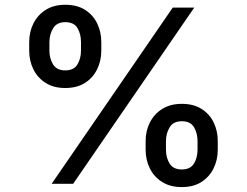

<svg xmlns="http://www.w3.org/2000/svg" viewBox="-20 -759 1020 793"><path d="M249.5 -395.5Q201.7 -395.5 168.5 -416.5Q135.3 -437.5 117.9 -472.7Q100.6 -507.8 100.6 -549.8V-585.4Q100.6 -627.4 118.2 -662.4Q135.7 -697.3 168.9 -718.3Q202.1 -739.3 249.5 -739.3Q298.3 -739.3 331.3 -718.3Q364.3 -697.3 381.3 -662.4Q398.4 -627.4 398.4 -585.4V-549.8Q398.4 -507.8 381.1 -472.7Q363.8 -437.5 330.8 -416.5Q297.9 -395.5 249.5 -395.5ZM249.5 -468.3Q285.2 -468.3 299.8 -492.9Q314.5 -517.6 314.5 -549.8V-585.4Q314.5 -617.7 300.3 -642.6Q286.1 -667.5 249.5 -667.5Q214.8 -667.5 199.5 -642.3Q184.1 -617.2 184.1 -585.4V-549.8Q184.1 -517.6 199.2 -492.9Q214.4 -468.3 249.5 -468.3ZM731 13.7Q683.1 13.7 649.7 -7.3Q616.2 -28.3 598.9 -63.5Q581.5 -98.6 581.5 -140.6V-176.3Q581.5 -218.3 599.1 -253.2Q616.7 -288.1 650.1 -309.1Q683.6 -330.1 731 -330.1Q779.3 -330.1 812.5 -309.1Q845.7 -288.1 862.5 -253.2Q879.4 -218.3 879.4 -176.3V-140.6Q879.4 -98.6 862.1 -63.5Q844.7 -28.3 811.8 -7.3Q778.8 13.7 731 13.7ZM731 -59.1Q766.1 -59.1 781 -83.5Q795.9 -107.9 795.9 -140.6V-176.3Q795.9 -208 781.5 -233.2Q767.1 -258.3 731 -258.3Q695.8 -258.3 680.7 -233.2Q665.5 -208 665.5 -176.3V-140.6Q665.5 -107.9 680.4 -83.5Q695.3 -59.1 731 -59.1ZM193.4 0 693.4 -727.5H782.2L282.2 0Z"/></svg>

Font: Inter 16pt Medium
Style: Regular
Weight: 500
Version: Version 4.001;git-66647c0bb